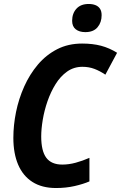

<svg xmlns="http://www.w3.org/2000/svg" viewBox="-20 -946 615 976"><path d="M264.6 9.8Q193.4 9.8 145 -21Q96.7 -51.8 72.3 -108.9Q47.9 -166 47.9 -245.1Q47.9 -309.6 61.5 -376.7Q75.2 -443.8 103 -506.1Q130.9 -568.4 172.6 -617.7Q214.4 -667 270.5 -695.8Q326.7 -724.6 397.5 -724.6Q451.2 -724.6 493.7 -713.4Q536.1 -702.1 575.2 -677.7L515.6 -566.4Q488.3 -585 460.2 -595.7Q432.1 -606.4 398.9 -606.4Q355.5 -606.4 321.3 -582.3Q287.1 -558.1 262.5 -518.3Q237.8 -478.5 221.4 -431.2Q205.1 -383.8 197.3 -336.9Q189.5 -290 189.5 -252.4Q189.5 -178.7 215.3 -144Q241.2 -109.4 296.4 -109.4Q330.1 -109.4 365 -118.9Q399.9 -128.4 434.6 -143.6V-23.9Q403.3 -10.3 359.1 -0.2Q314.9 9.8 264.6 9.8ZM413.6 -782.7Q383.3 -782.7 365 -797.1Q346.7 -811.5 346.7 -840.3Q346.7 -877.9 368.7 -901.9Q390.6 -925.8 430.7 -925.8Q450.7 -925.8 465.3 -919.9Q480 -914.1 488.3 -901.6Q496.6 -889.2 496.6 -868.7Q496.6 -832 475.8 -807.4Q455.1 -782.7 413.6 -782.7Z"/></svg>

Font: Open Sans SemiCondensed
Style: Bold Italic
Weight: 700
Width: 4
Italic angle: -12°
Designer: Monotype Design Team
Foundry: Monotype Imaging Inc.
Version: Version 3.003